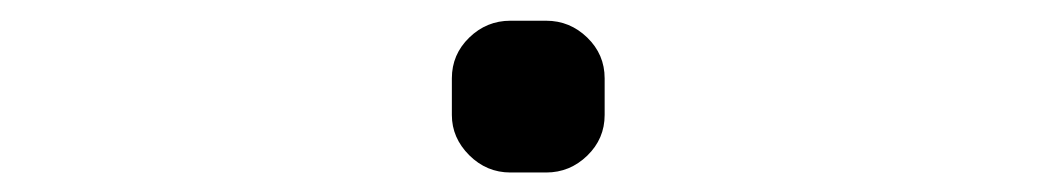

<svg xmlns="http://www.w3.org/2000/svg" viewBox="-20 -455 1040 189"><path d="M482.4 -285.2Q459 -285.2 441.9 -302.2Q424.8 -319.3 424.8 -341.8V-377.9Q424.8 -401.4 441.9 -418Q459 -434.6 482.4 -434.6H517.6Q541 -434.6 558.1 -418Q575.2 -401.4 575.2 -377.9V-341.8Q575.2 -318.4 558.1 -301.8Q541 -285.2 517.6 -285.2Z"/></svg>

Font: Rounded Mgen+ 2p medium
Style: Regular
Weight: 500
Designer: [Source Han Sans]
Ryoko NISHIZUKA  (kana & ideographs); Paul D. Hunt (Latin, Greek & Cyrillic); Wenlong ZHANG  (bopomofo
Version: Version 1.059.20150602